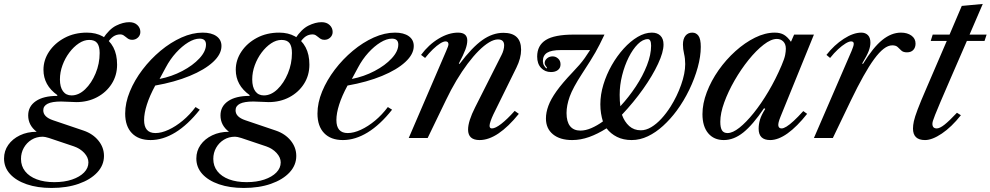

<svg xmlns="http://www.w3.org/2000/svg" viewBox="-128 -700 5024 974"><path d="M394 -504Q426 -552.5 461.2 -570Q496.5 -587.5 528 -587.5Q553.5 -587.5 568.8 -573Q584 -558.5 584 -538Q584 -521 571.8 -509.5Q559.5 -498 542.5 -498Q531.5 -498 524.2 -502.2Q517 -506.5 511 -511.8Q505 -517 498.2 -521.2Q491.5 -525.5 482.5 -525.5Q462.5 -525.5 446.8 -514.8Q431 -504 415 -479ZM147.5 224Q198.5 224 237.5 210.8Q276.5 197.5 298.5 175Q320.5 152.5 320.5 124Q320.5 99 299.8 76.2Q279 53.5 247 42.5L120.5 0Q99.5 -6.5 89 -6.5Q57 -6.5 32.2 8.8Q7.5 24 -7 49.5Q-21.5 75 -21.5 106Q-21.5 142.5 -0.5 169Q20.5 195.5 58.5 209.8Q96.5 224 147.5 224ZM235 -216Q271.5 -216 304 -247.2Q336.5 -278.5 357 -327.8Q377.5 -377 377.5 -431Q377.5 -465 365.2 -481.2Q353 -497.5 324.5 -497.5Q298 -497.5 271.8 -480Q245.5 -462.5 223.8 -433.5Q202 -404.5 189 -369Q176 -333.5 176 -297Q176 -258.5 191.5 -237.2Q207 -216 235 -216ZM133.5 253.5Q62 253.5 7.5 234.8Q-47 216 -77.2 182.5Q-107.5 149 -107.5 104Q-107.5 65.5 -86 35Q-64.5 4.5 -27 -13.5Q10.5 -31.5 58 -31.5Q15 -64.5 15 -114.5Q15 -160.5 53.8 -187Q92.5 -213.5 162 -213.5L163 -217.5Q92.5 -267.5 92.5 -346Q92.5 -395.5 121.2 -438.5Q150 -481.5 199.8 -508Q249.5 -534.5 313 -534.5Q358.5 -534.5 393 -515.5Q427.5 -496.5 446.8 -460.2Q466 -424 466 -372Q466 -317.5 438.5 -274.5Q411 -231.5 364.2 -206.8Q317.5 -182 259 -182Q243.5 -182 222 -183.5Q200.5 -185 182 -185Q136 -185 113.8 -173.8Q91.5 -162.5 91.5 -140.5Q91.5 -123.5 103.8 -111Q116 -98.5 141 -90L296 -37.5Q343 -21.5 371.2 13.2Q399.5 48 399.5 91Q399.5 138 365.2 174.8Q331 211.5 271 232.5Q211 253.5 133.5 253.5Z M636 10.5Q574.5 10.5 540.8 -24.8Q507 -60 507 -124Q507 -178.5 530.8 -236Q554.5 -293.5 595 -346.8Q635.5 -400 686.5 -442.5Q737.5 -485 792.8 -509.8Q848 -534.5 900.5 -534.5Q944.5 -534.5 970 -516.5Q995.5 -498.5 995.5 -466.5Q995.5 -425 952.8 -385.5Q910 -346 834.2 -314.8Q758.5 -283.5 659.5 -266Q631 -213.5 617 -169.2Q603 -125 603 -91Q603 -25 660.5 -25Q691 -25 727.2 -41.8Q763.5 -58.5 799.2 -88.2Q835 -118 864 -157L885.5 -143.5Q825 -67 761.8 -28.2Q698.5 10.5 636 10.5ZM681.5 -299.5Q743 -311.5 796.8 -339.8Q850.5 -368 883.8 -404Q917 -440 917 -474Q917 -504 884.5 -504Q858 -504 826.5 -484.8Q795 -465.5 765 -432.5Q735 -399.5 712.5 -357Z M1369.5 -504Q1401.5 -552.5 1436.8 -570Q1472 -587.5 1503.5 -587.5Q1529 -587.5 1544.2 -573Q1559.5 -558.5 1559.5 -538Q1559.5 -521 1547.2 -509.5Q1535 -498 1518 -498Q1507 -498 1499.8 -502.2Q1492.5 -506.5 1486.5 -511.8Q1480.5 -517 1473.8 -521.2Q1467 -525.5 1458 -525.5Q1438 -525.5 1422.2 -514.8Q1406.5 -504 1390.5 -479ZM1123 224Q1174 224 1213 210.8Q1252 197.5 1274 175Q1296 152.5 1296 124Q1296 99 1275.2 76.2Q1254.5 53.5 1222.5 42.5L1096 0Q1075 -6.5 1064.5 -6.5Q1032.5 -6.5 1007.8 8.8Q983 24 968.5 49.5Q954 75 954 106Q954 142.5 975 169Q996 195.5 1034 209.8Q1072 224 1123 224ZM1210.5 -216Q1247 -216 1279.5 -247.2Q1312 -278.5 1332.5 -327.8Q1353 -377 1353 -431Q1353 -465 1340.8 -481.2Q1328.5 -497.5 1300 -497.5Q1273.5 -497.5 1247.2 -480Q1221 -462.5 1199.2 -433.5Q1177.5 -404.5 1164.5 -369Q1151.5 -333.5 1151.5 -297Q1151.5 -258.5 1167 -237.2Q1182.5 -216 1210.5 -216ZM1109 253.5Q1037.5 253.5 983 234.8Q928.5 216 898.2 182.5Q868 149 868 104Q868 65.5 889.5 35Q911 4.5 948.5 -13.5Q986 -31.5 1033.5 -31.5Q990.5 -64.5 990.5 -114.5Q990.5 -160.5 1029.2 -187Q1068 -213.5 1137.5 -213.5L1138.5 -217.5Q1068 -267.5 1068 -346Q1068 -395.5 1096.8 -438.5Q1125.5 -481.5 1175.2 -508Q1225 -534.5 1288.5 -534.5Q1334 -534.5 1368.5 -515.5Q1403 -496.5 1422.2 -460.2Q1441.5 -424 1441.5 -372Q1441.5 -317.5 1414 -274.5Q1386.5 -231.5 1339.8 -206.8Q1293 -182 1234.5 -182Q1219 -182 1197.5 -183.5Q1176 -185 1157.5 -185Q1111.5 -185 1089.2 -173.8Q1067 -162.5 1067 -140.5Q1067 -123.5 1079.2 -111Q1091.5 -98.5 1116.5 -90L1271.5 -37.5Q1318.5 -21.5 1346.8 13.2Q1375 48 1375 91Q1375 138 1340.8 174.8Q1306.5 211.5 1246.5 232.5Q1186.5 253.5 1109 253.5Z M1611.5 10.5Q1550 10.5 1516.2 -24.8Q1482.5 -60 1482.5 -124Q1482.5 -178.5 1506.2 -236Q1530 -293.5 1570.5 -346.8Q1611 -400 1662 -442.5Q1713 -485 1768.2 -509.8Q1823.5 -534.5 1876 -534.5Q1920 -534.5 1945.5 -516.5Q1971 -498.5 1971 -466.5Q1971 -425 1928.2 -385.5Q1885.5 -346 1809.8 -314.8Q1734 -283.5 1635 -266Q1606.5 -213.5 1592.5 -169.2Q1578.5 -125 1578.5 -91Q1578.5 -25 1636 -25Q1666.5 -25 1702.8 -41.8Q1739 -58.5 1774.8 -88.2Q1810.5 -118 1839.5 -157L1861 -143.5Q1800.5 -67 1737.2 -28.2Q1674 10.5 1611.5 10.5ZM1657 -299.5Q1718.5 -311.5 1772.2 -339.8Q1826 -368 1859.2 -404Q1892.5 -440 1892.5 -474Q1892.5 -504 1860 -504Q1833.5 -504 1802 -484.8Q1770.5 -465.5 1740.5 -432.5Q1710.5 -399.5 1688 -357Z M2305 10.5Q2246.5 10.5 2246.5 -42.5Q2246.5 -85 2282.5 -156L2417 -422.5Q2422.5 -433 2426 -446Q2429.5 -459 2429.5 -470Q2429.5 -500 2398 -500Q2378 -500 2353 -485Q2328 -470 2300.5 -442.5Q2273 -415 2244.2 -376.8Q2215.5 -338.5 2187.5 -291.8Q2159.5 -245 2134 -191.5L2041.5 0H1945.5L2135.5 -441.5Q2147 -467.5 2147 -475Q2147 -490 2132.5 -490Q2121.5 -490 2104.8 -479.5Q2088 -469 2068.2 -450Q2048.5 -431 2028.5 -406L2008 -421.5Q2046.5 -473.5 2097.2 -504Q2148 -534.5 2195.5 -534.5Q2242.5 -534.5 2242.5 -494.5Q2242.5 -474.5 2232.8 -448.2Q2223 -422 2199.5 -377.5L2203.5 -376Q2267 -460 2319 -496.8Q2371 -533.5 2425.5 -533.5Q2515.5 -533.5 2515.5 -447.5Q2515.5 -405 2491.5 -356.5L2375 -120Q2366.5 -102 2361 -86.2Q2355.5 -70.5 2355.5 -62Q2355.5 -48.5 2367.5 -48.5Q2385 -48.5 2415 -71.8Q2445 -95 2483 -137.5L2504 -122.5Q2451 -57 2401 -23.2Q2351 10.5 2305 10.5Z M2774.5 10.5Q2712.5 10.5 2677 -18.8Q2641.5 -48 2641.5 -99Q2641.5 -129.5 2653.8 -163Q2666 -196.5 2695.2 -237.5Q2724.5 -278.5 2775.5 -332Q2796.5 -354 2811 -370.8Q2825.5 -387.5 2838 -405Q2850.5 -422.5 2865.5 -446H2717.5Q2669 -446 2647.5 -432.5Q2626 -419 2626 -390Q2626 -377.5 2631.5 -368Q2637 -358.5 2644 -352.5L2647 -356.5Q2643 -362 2639 -367.8Q2635 -373.5 2635 -380Q2635 -393.5 2646.8 -403.8Q2658.5 -414 2675.5 -414Q2691 -414 2703.2 -403Q2715.5 -392 2715.5 -373.5Q2715.5 -355 2702.2 -344.8Q2689 -334.5 2667 -334.5Q2636.5 -334.5 2616.8 -355.5Q2597 -376.5 2597 -413Q2597 -469.5 2640.8 -497Q2684.5 -524.5 2783 -524.5H2938.5Q2924.5 -495 2914 -474.5Q2903.5 -454 2892.5 -434.5Q2881.5 -415 2865.8 -390Q2850 -365 2825 -326.5Q2778 -254.5 2762 -209.8Q2746 -165 2746 -126.5Q2746 -82.5 2764 -60Q2782 -37.5 2816.5 -37.5Q2842.5 -37.5 2872 -50.2Q2901.5 -63 2930.5 -84Q2924.5 -103 2921 -124.8Q2917.5 -146.5 2917.5 -171Q2917.5 -220 2933 -271Q2948.5 -322 2975.2 -369Q3002 -416 3036 -453.5Q3070 -491 3106.8 -512.8Q3143.5 -534.5 3179 -534.5Q3206.5 -534.5 3222.2 -519Q3238 -503.5 3238 -474Q3238 -435.5 3210.2 -376Q3182.5 -316.5 3134.8 -249Q3087 -181.5 3027 -118Q3040 -82 3064 -60.5Q3088 -39 3123 -39Q3149 -39 3175.8 -55Q3202.5 -71 3227.5 -98.2Q3252.5 -125.5 3274 -159.5Q3306.5 -211 3327.2 -269.5Q3348 -328 3348 -375Q3348 -403 3342.2 -427.2Q3336.5 -451.5 3336.5 -474Q3336.5 -502.5 3349.2 -518.5Q3362 -534.5 3384 -534.5Q3403.5 -534.5 3415.2 -518.5Q3427 -502.5 3427 -462Q3427 -414 3411.5 -357.8Q3396 -301.5 3368.5 -244.5Q3341 -187.5 3304.5 -138Q3273 -95.5 3236 -61.8Q3199 -28 3158.8 -8.8Q3118.5 10.5 3076.5 10.5Q3034 10.5 3002 -5.5Q2970 -21.5 2949 -49Q2904 -20.5 2860.8 -5Q2817.5 10.5 2774.5 10.5ZM3019 -161Q3062 -207.5 3097.5 -261.2Q3133 -315 3154 -368.8Q3175 -422.5 3175 -468Q3175 -501.5 3158.5 -501.5Q3133 -501.5 3107.5 -476Q3082 -450.5 3061.2 -409Q3040.5 -367.5 3028 -317.8Q3015.5 -268 3015.5 -219Q3015.5 -187 3019 -161Z M3544 10.5Q3493.5 10.5 3464.5 -24.2Q3435.5 -59 3435.5 -121Q3435.5 -174.5 3457.5 -232.2Q3479.5 -290 3517.2 -343.8Q3555 -397.5 3602.8 -440.5Q3650.5 -483.5 3702 -509Q3753.5 -534.5 3802.5 -534.5Q3830 -534.5 3848.5 -523.8Q3867 -513 3884.5 -488L3900.5 -524.5H4001L3831.5 -108Q3818 -75 3820.5 -61.8Q3823 -48.5 3837 -48.5Q3847 -48.5 3862 -57.8Q3877 -67 3898.2 -86.5Q3919.5 -106 3947 -136.5L3966.5 -122.5Q3915 -57.5 3867.5 -23.5Q3820 10.5 3779 10.5Q3720.5 10.5 3720.5 -47Q3720.5 -69 3727.2 -92.5Q3734 -116 3754 -147.5L3748 -151Q3690.5 -66 3642.5 -27.8Q3594.5 10.5 3544 10.5ZM3563 -25Q3588.5 -25 3622.8 -52Q3657 -79 3695.2 -126.5Q3733.5 -174 3770.2 -236Q3807 -298 3837 -368.5Q3851.5 -402.5 3855 -420.8Q3858.5 -439 3858.5 -453Q3858.5 -476.5 3845.5 -489.5Q3832.5 -502.5 3813 -502.5Q3783.5 -502.5 3745.8 -473.2Q3708 -444 3669.5 -396.2Q3631 -348.5 3598.5 -292Q3566 -235.5 3546 -180.5Q3526 -125.5 3526 -82.5Q3526 -52.5 3534.5 -38.8Q3543 -25 3563 -25Z M4001 0 4192 -441.5Q4196 -452 4199.5 -461.5Q4203 -471 4203 -478Q4203 -490 4189.5 -490Q4178.5 -490 4161 -479.2Q4143.5 -468.5 4123.2 -449.8Q4103 -431 4083 -406L4064.5 -421.5Q4104 -472 4152.5 -503.2Q4201 -534.5 4241.5 -534.5Q4262 -534.5 4274.8 -521.8Q4287.5 -509 4287.5 -484Q4287.5 -464 4279 -441.5Q4270.5 -419 4245.5 -377.5L4250 -376Q4301.5 -460 4347.8 -497.2Q4394 -534.5 4442.5 -534.5Q4474.5 -534.5 4495.5 -519.5Q4516.5 -504.5 4516.5 -479Q4516.5 -459 4505.2 -446.8Q4494 -434.5 4473 -434.5Q4454 -434.5 4444.5 -443.5Q4435 -452.5 4426 -461.2Q4417 -470 4398.5 -470Q4377.5 -470 4354.8 -452.5Q4332 -435 4306.5 -400.2Q4281 -365.5 4251.8 -313.2Q4222.5 -261 4189 -191.5L4097 0Z M4564.5 10.5Q4503.5 10.5 4503.5 -48Q4503.5 -64.5 4508 -85.2Q4512.5 -106 4527 -144.5Q4541.5 -183 4571.5 -252L4675 -492.5H4593.5L4603.5 -524.5H4689L4751 -670L4857.5 -680L4790.5 -524.5H4877L4866.5 -492.5H4777L4694 -301.5Q4661.5 -227 4643 -183.2Q4624.5 -139.5 4615.8 -117.5Q4607 -95.5 4604.5 -86.5Q4602 -77.5 4602 -72Q4602 -48.5 4624 -48.5Q4639 -48.5 4663 -67.2Q4687 -86 4726.5 -128L4746.5 -115.5Q4699 -55.5 4650 -22.5Q4601 10.5 4564.5 10.5Z"/></svg>

Font: Libre Caslon Text
Style: Italic
Weight: 400
Italic angle: -22.583°
Designer: Pablo Impallari, Rodrigo Fuenzalida, Katja Schimmel
Foundry: Pablo Impallari, Rodrigo Fuenzalida
Version: Version 2.000